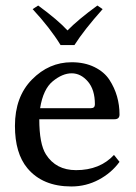

<svg xmlns="http://www.w3.org/2000/svg" viewBox="-20 -664 493 694"><path d="M199 -501Q161 -563 98 -631L118 -644Q189 -592 224 -554Q262 -593 332 -644L351 -631Q284 -556 249 -501ZM125 -273H309Q323 -273 323 -287Q323 -340 297.5 -369.5Q272 -399 239 -399Q206 -399 171 -370.5Q136 -342 125 -273ZM392 -104 412 -79Q383 -39 337 -14.5Q291 10 238 10Q134 10 79 -56Q34 -110 34 -209Q34 -314 95.5 -376.5Q157 -439 239 -439Q286 -439 321.5 -421.5Q357 -404 375.5 -375.5Q394 -347 403 -315.5Q412 -284 412 -250Q412 -233 394 -233H122Q122 -144 146 -106Q182 -49 255 -49Q341 -49 392 -104Z"/></svg>

Font: Libertinus Sans
Style: Regular
Weight: 400
Designer: Philipp H. Poll
Foundry: Khaled Hosny
Version: Version 6.1